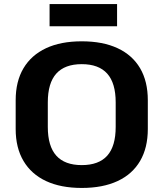

<svg xmlns="http://www.w3.org/2000/svg" viewBox="-20 -913 803 943"><path d="M381.5 10.1Q278.6 10.1 206.2 -23.7Q133.9 -57.5 95.4 -122.4Q57 -187.2 57 -279.3V-420.7Q57 -513.3 95.4 -577.9Q133.9 -642.5 206.2 -676.3Q278.6 -710.1 381.5 -710.1Q484.9 -710.1 557.5 -676.3Q630.1 -642.5 668.1 -577.9Q706 -513.3 706 -420.7V-279.3Q706 -187.2 668.1 -122.4Q630.1 -57.5 557.5 -23.7Q484.9 10.1 381.5 10.1ZM381.5 -102.1Q465.3 -102.1 506.8 -148.5Q548.2 -194.9 548.2 -289.7V-410.3Q548.2 -505.1 506.5 -551.5Q464.8 -597.9 381.5 -597.9Q298.1 -597.9 256.5 -551.5Q214.8 -505.1 214.8 -410.3V-289.7Q214.8 -194.9 256.5 -148.5Q298.1 -102.1 381.5 -102.1ZM555 -893.1V-784.1H223.5V-893.1Z"/></svg>

Font: Pathway Extreme 8pt Thin
Style: Regular
Weight: 100
Designer: Eduardo Rodriguez Tunni
Foundry: Eduardo Rodriguez Tunni
Version: Version 1.000